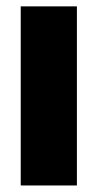

<svg xmlns="http://www.w3.org/2000/svg" viewBox="-20 -568 299 588"><path d="M43.5 0V-548.5H215.5V0Z"/></svg>

Font: Encode Sans Cnd XBd
Style: Regular
Weight: 800
Width: 3
Designer: Multiple Designers
Foundry: Impallari Type
Version: Version 3.002; ttfautohint (v1.8.3) -l 8 -r 50 -G 200 -x 14 